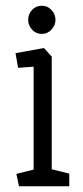

<svg xmlns="http://www.w3.org/2000/svg" viewBox="-20 -648 289 668"><path d="M46 0 37 -43 97 -58V-416L43 -412L34 -463L133 -481L160 -451V-59L221 -44V0ZM126 -530Q105 -530 91.5 -545Q78 -560 78 -579Q78 -599 91.5 -613.5Q105 -628 126 -628Q145 -628 159 -613.5Q173 -599 173 -579Q173 -560 159 -545Q145 -530 126 -530Z"/></svg>

Font: Kreon Light
Style: Regular
Weight: 300
Designer: Julia Petretta
Foundry: Julia Petretta and Eli Heuer
Version: Version 2.002